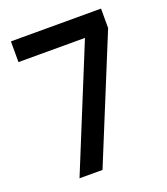

<svg xmlns="http://www.w3.org/2000/svg" viewBox="-129 -785 757 871"><g transform="rotate(-20 250.0 -350.0)"><path d="M25 -695V-595H346L105 -5H216L460 -601V-695Z"/></g></svg>

Font: IngvarSans
Style: Regular
Weight: 600
Version: Version 3.000